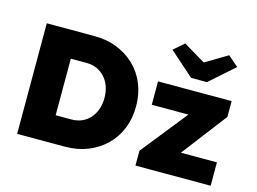

<svg xmlns="http://www.w3.org/2000/svg" viewBox="-105 -987 1572 1174"><g transform="rotate(15 681.0 -400.0)"><path d="M83 0V-700H385Q464 -700 529 -674Q594 -648 642 -601.5Q690 -555 716 -491Q742 -427 742 -350Q742 -274 716 -209.5Q690 -145 642 -98.5Q594 -52 529 -26Q464 0 385 0ZM281 -126 250 -171H380Q417 -171 446.5 -184Q476 -197 497 -220.5Q518 -244 530 -277Q542 -310 542 -350Q542 -390 530 -423Q518 -456 496.5 -479.5Q475 -503 446 -516Q417 -529 380 -529H247L281 -572ZM832 0V-94L1064 -385H832V-533H1298V-433L1080 -148H1308V0ZM1022 -606 867 -743 933 -800 1072 -717 1211 -800 1277 -743 1122 -606Z"/></g></svg>

Font: Mach ExtraBold
Style: Regular
Weight: 800
Version: Version 1.002